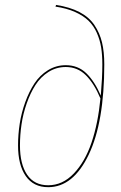

<svg xmlns="http://www.w3.org/2000/svg" viewBox="-20 -755 494 784"><path d="M176.8 9.3Q116.7 9.3 85.2 -36.1Q53.7 -81.5 53.7 -161.1Q53.7 -205.1 60.5 -249.8Q67.4 -294.4 83 -337.6Q98.6 -380.9 120.6 -414.3Q142.6 -447.8 175.8 -468.3Q209 -488.8 248.5 -488.8Q298.3 -488.8 332.3 -456.1Q366.2 -423.3 391.6 -364.7Q397.9 -439.5 397.9 -491.7Q397.9 -530.3 393.1 -561Q388.2 -591.8 375.5 -620.6Q362.8 -649.4 341.6 -670.2Q320.3 -690.9 286.4 -706.1Q252.4 -721.2 206.5 -728L209 -734.9Q265.6 -726.1 304.7 -705.6Q343.8 -685.1 365.5 -652.8Q387.2 -620.6 396.5 -582Q405.8 -543.5 405.8 -492.2Q405.8 -256.3 342.3 -123.5Q278.8 9.3 176.8 9.3ZM176.8 1.5Q235.4 1.5 281.2 -46.4Q327.1 -94.2 353.8 -172.9Q380.4 -251.5 390.1 -353Q364.7 -413.6 330.8 -447.5Q296.9 -481.4 248.5 -481.4Q210 -481.4 178 -461.2Q146 -440.9 125 -408.2Q104 -375.5 89.1 -333Q74.2 -290.5 67.9 -247.3Q61.5 -204.1 61.5 -161.1Q61.5 -84.5 90.8 -41.5Q120.1 1.5 176.8 1.5Z"/></svg>

Font: Fira Sans Compressed Eight
Style: Italic
Weight: 100
Width: 3
Italic angle: -8°
Designer: Carrois Corporate & Edenspiekermann AG
Foundry: Carrois Corporate GbR & Edenspiekermann AG
Version: Version 4.203;PS 004.203;hotconv 1.0.88;makeotf.lib2.5.64775